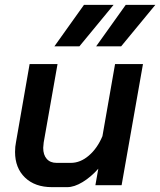

<svg xmlns="http://www.w3.org/2000/svg" viewBox="-20 -763 660 791"><path d="M42 -137Q42 -159 46 -178L102 -499H217L160 -176Q158 -160 158 -154Q158 -125 172.5 -108.5Q187 -92 213 -92H272Q311 -92 346 -122Q381 -152 402 -202L454 -499H569L481 0H373L385 -68Q355 -34 320.5 -13Q286 8 257 8H194Q124 8 83 -31.5Q42 -71 42 -137ZM326 -743H448L307 -572H204ZM498 -743H620L479 -572H376Z"/></svg>

Font: Bai Jamjuree SemiBold
Style: Italic
Weight: 600
Italic angle: -10°
Version: Version 1.000; ttfautohint (v1.6)